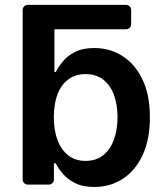

<svg xmlns="http://www.w3.org/2000/svg" viewBox="-20 -747 670 777"><path d="M284.1 -6Q253.6 -21.3 234.4 -43.7Q215.2 -66.8 205.6 -85.9H198.2V-20.6Q198.2 -12.1 192.1 -6Q186.1 0 177.2 0H92.3Q83.8 0 77.8 -6Q71.7 -12.1 71.7 -20.6V-706.3Q71.7 -715.2 77.8 -721.2Q83.8 -727.3 92.3 -727.3H489.7Q498.6 -727.3 504.6 -721.2Q510.7 -715.2 510.7 -706.3V-649.1Q510.7 -640.6 504.6 -634.6Q498.6 -628.6 489.7 -628.6H200.3V-455.3H205.6Q216.3 -476.2 233.7 -497.5Q251.4 -520.2 282.7 -536.2Q313.2 -552.6 361.5 -552.6Q425.1 -552.6 475.5 -520.2Q526.6 -488.3 556.5 -425.4Q586.6 -363.6 586.6 -272Q586.6 -182.5 557.2 -119.3Q528.1 -56.8 476.9 -23.4Q426.5 9.6 361.9 9.6Q314.3 9.6 284.1 -6ZM212.7 -180Q228 -140.3 256.4 -117.9Q285.5 -95.9 326 -95.9Q369 -95.9 397.4 -118.6Q426.5 -141.7 440.7 -181.5Q455.6 -221.6 455.6 -272.7Q455.6 -323.2 441.1 -362.9Q426.8 -402 397.7 -424.7Q369 -447.1 326 -447.1Q285.2 -447.1 256 -425.4Q227.3 -403.8 212.4 -364.7Q197.8 -324.9 197.8 -272.7Q197.8 -219.5 212.7 -180Z"/></svg>

Font: DeltaSans SemiBold
Style: Regular
Weight: 600
Designer: Rasmus Andersson
Foundry: rsms
Version: Version 3.012